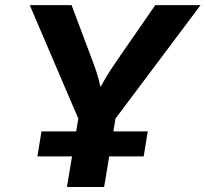

<svg xmlns="http://www.w3.org/2000/svg" viewBox="-20 -748 822 768"><path d="M247.8 0 293.2 -273.6 99 -727.5H266.3L351.5 -500.8Q364.9 -466.6 374 -433.1Q383.1 -399.5 390.9 -352.8H358.3Q381 -400 401 -433.7Q421 -467.5 444.3 -500.8L601 -727.5H782.3L441.9 -273.6L396.5 0ZM129.5 -122.3 146 -222.3H571.1L554.7 -122.3Z"/></svg>

Font: Adwaita Sans
Style: Italic
Weight: 400
Italic angle: -9.39999°
Designer: Rasmus Andersson
Foundry: rsms
Version: Version 4.001;git-9221beed3